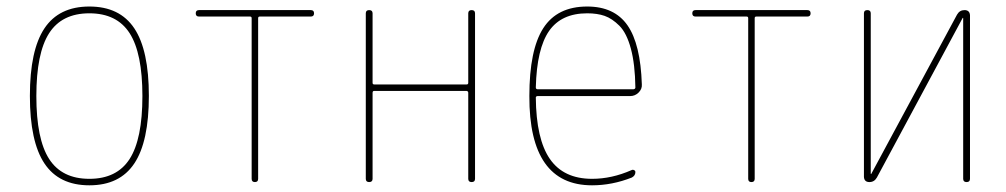

<svg xmlns="http://www.w3.org/2000/svg" viewBox="-20 -550 3040 580"><path d="M371.6 -449.7Q333 -509.8 250 -509.8Q167 -509.8 128.4 -449.7Q89.8 -389.6 89.8 -259.8Q89.8 -129.9 128.4 -69.8Q167 -9.8 250 -9.8Q333 -9.8 371.6 -69.8Q410.2 -129.9 410.2 -259.8Q410.2 -389.6 371.6 -449.7ZM385.7 -56.2Q341.8 9.8 250 9.8Q158.2 9.8 114.3 -56.2Q70.3 -122.1 70.3 -260.3Q70.3 -398.4 114.3 -464.4Q158.2 -530.3 250 -530.3Q341.8 -530.3 385.7 -464.4Q429.7 -398.4 429.7 -260.3Q429.7 -122.1 385.7 -56.2Z M581.1 -500Q571.3 -500 571.3 -509.8Q571.3 -519.5 581.1 -519.5H918.9Q928.7 -519.5 928.7 -509.8Q928.7 -500 918.9 -500H764.6Q759.8 -500 759.8 -495.1V-9.8Q759.8 0 750 0Q740.2 0 740.2 -9.8V-495.1Q740.2 -500 735.4 -500Z M1085 -9.8V-509.8Q1085 -519.5 1095.2 -519.5Q1105.5 -519.5 1105.5 -509.8V-299.8Q1105.5 -294.9 1110.4 -294.9H1389.6Q1394.5 -294.9 1394.5 -299.8V-509.8Q1394.5 -519.5 1404.8 -519.5Q1415 -519.5 1415 -509.8V-9.8Q1415 0 1404.8 0Q1394.5 0 1394.5 -9.8V-269.5Q1394.5 -274.4 1389.6 -275.4H1110.4Q1105.5 -275.4 1105.5 -269.5V-9.8Q1105.5 0 1095.2 0Q1085 0 1085 -9.8Z M1753.9 -509.8Q1675.8 -509.8 1638.7 -456.5Q1601.6 -403.3 1598.6 -286.1Q1598.6 -280.3 1604.5 -280.3H1892.6Q1898.4 -280.3 1899.4 -285.2Q1898.4 -356.4 1885.7 -403.3Q1873 -450.2 1851.1 -472.2Q1829.1 -494.1 1806.6 -502Q1784.2 -509.8 1753.9 -509.8ZM1768.6 9.8Q1578.1 9.8 1579.1 -259.8Q1579.1 -399.4 1621.1 -464.8Q1663.1 -530.3 1753.9 -530.3Q1835.9 -530.3 1875.5 -473.6Q1915 -417 1918.9 -294.9Q1919.9 -281.2 1909.2 -270.5Q1898.4 -259.8 1883.8 -259.8H1604.5Q1599.6 -259.8 1598.6 -255.9Q1599.6 -129.9 1641.1 -69.8Q1682.6 -9.8 1768.6 -9.8Q1828.1 -9.8 1887.7 -36.1Q1891.6 -38.1 1895.5 -36.1Q1899.4 -34.2 1899.4 -30.3Q1899.4 -19.5 1888.7 -13.7Q1829.1 9.8 1768.6 9.8Z M2081.1 -500Q2071.3 -500 2071.3 -509.8Q2071.3 -519.5 2081.1 -519.5H2418.9Q2428.7 -519.5 2428.7 -509.8Q2428.7 -500 2418.9 -500H2264.6Q2259.8 -500 2259.8 -495.1V-9.8Q2259.8 0 2250 0Q2240.2 0 2240.2 -9.8V-495.1Q2240.2 -500 2235.4 -500Z M2606.4 0Q2590.8 0 2589.8 -15.6V-509.8Q2589.8 -519.5 2600.1 -519.5Q2610.4 -519.5 2610.4 -509.8V-25.4Q2610.4 -24.4 2611.3 -24.4Q2612.3 -24.4 2612.3 -25.4L2871.1 -505.9Q2878.9 -519.5 2893.6 -519.5Q2909.2 -519.5 2910.2 -503.9V-9.8Q2910.2 0 2899.9 0Q2889.6 0 2889.6 -9.8V-495.1Q2889.6 -496.1 2888.7 -496.1Q2887.7 -496.1 2887.7 -495.1L2628.9 -13.7Q2621.1 0 2606.4 0Z"/></svg>

Font: Rounded-X Mgen+ 1m thin
Style: Regular
Weight: 100
Designer: [Source Han Sans]
Ryoko NISHIZUKA  (kana & ideographs); Paul D. Hunt (Latin, Greek & Cyrillic); Wenlong ZHANG  (bopomofo
Version: Version 1.059.20150602